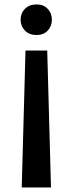

<svg xmlns="http://www.w3.org/2000/svg" viewBox="-20 -580 332 866"><path d="M145.5 -560Q176.5 -560 195.2 -540.2Q214 -520.5 214 -491Q214 -462 195.2 -442Q176.5 -422 145.5 -422Q112 -422 92.5 -442Q73 -462 73 -491Q73 -520.5 92.5 -540.2Q112 -560 145.5 -560ZM95 -352H193L210 265.5H78Z"/></svg>

Font: Junction SemiBold
Style: Regular
Weight: 600
Designer: Caroline Hadilaksono
Foundry: Caroline Hadilaksono, Tyler Finck, The League of Moveable Type
Version: Version 2.000; ttfautohint (v1.8.3)